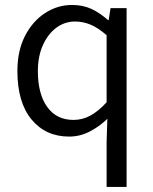

<svg xmlns="http://www.w3.org/2000/svg" viewBox="-20 -532 610 765"><path d="M404.8 212.9V32.7L407.7 -58.6Q377.9 -29.3 338.6 -8.5Q299.3 12.2 255.4 12.2Q162.1 12.2 105.7 -55.9Q49.3 -124 49.3 -249Q49.3 -330.1 79.8 -389.2Q110.4 -448.2 159.9 -480.2Q209.5 -512.2 266.6 -512.2Q310.1 -512.2 343.5 -496.8Q377 -481.4 410.2 -452.1H413.1L420.4 -499.5H484.4V212.9ZM272.9 -54.2Q308.6 -54.2 340.3 -71.5Q372.1 -88.9 404.8 -124.5V-391.6Q371.6 -420.9 341.3 -433.6Q311 -446.3 279.3 -446.3Q237.8 -446.3 204.3 -421.4Q170.9 -396.5 150.9 -352.1Q130.9 -307.6 130.9 -249Q130.9 -157.7 168 -106Q205.1 -54.2 272.9 -54.2Z"/></svg>

Font: Akatab
Style: Regular
Weight: 400
Designer: SIL Global
Foundry: SIL Global
Version: Version 4.100